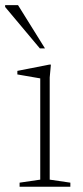

<svg xmlns="http://www.w3.org/2000/svg" viewBox="-38 -710 314 730"><path d="M155.5 -464.5 151 -415.5V-27L229.5 -15.5V0H36.5V-15.5L115 -27V-412Q109.5 -413 94.5 -415.5Q79.5 -418 61.5 -421.2Q43.5 -424.5 28 -427V-440.5L150 -464.5ZM133 -526H113.5L-18.5 -683.5V-690.5H30.5Z"/></svg>

Font: Newsreader ExtraLight
Style: Regular
Weight: 250
Designer: Hugues Gentile
Foundry: Production Type
Version: Version 1.003